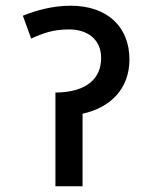

<svg xmlns="http://www.w3.org/2000/svg" viewBox="-20 -652 518 672"><path d="M227 -632C163 -632 105 -615 60 -597L89 -517C131 -536 166 -549 222 -549C284 -549 334 -516 334 -449C334 -380 287 -329 174 -328V0H269V-254C369 -276 433 -343 433 -444C433 -556 358 -632 227 -632Z"/></svg>

Font: Noto Sans Devanagari UI Medium
Style: Regular
Weight: 500
Designer: Jelle Bosma - Monotype Design Team
Foundry: Monotype Imaging Inc.
Version: Version 2.004